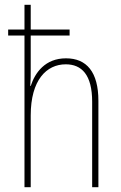

<svg xmlns="http://www.w3.org/2000/svg" viewBox="-20 -780 503 800"><path d="M108 -760H82V-657H14V-632H82V0H108V-299C108 -447 174 -512 254 -512C320 -512 364 -469 364 -356V0H390V-360C390 -480 341 -537 255 -537C168 -537 126 -477 108 -422H106C108 -446 108 -463 108 -493V-632H270V-657H108Z"/></svg>

Font: Noto Sans Devanagari Condensed Thin
Style: Regular
Weight: 100
Width: 3
Designer: Jelle Bosma - Monotype Design Team
Foundry: Monotype Imaging Inc.
Version: Version 2.004